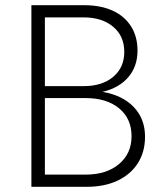

<svg xmlns="http://www.w3.org/2000/svg" viewBox="-20 -720 640 740"><path d="M101 0V-700H304Q368 -700 414 -679Q460 -658 485 -618.5Q510 -579 510 -525Q510 -464 474.5 -422.5Q439 -381 375 -366Q452 -353 495.5 -307.5Q539 -262 539 -193Q539 -135 511.5 -91.5Q484 -48 433.5 -24Q383 0 314 0ZM153 -388H302Q374 -388 416.5 -424Q459 -460 459 -520Q459 -581 416 -617Q373 -653 302 -653H153ZM153 -47H310Q390 -47 438.5 -87.5Q487 -128 487 -195Q487 -263 439 -302.5Q391 -342 310 -342H153Z"/></svg>

Font: Red Hat Mono VF Light
Style: Regular
Weight: 300
Monospace: yes
Designer: Pentagram, MCKL
Foundry: Pentagram, MCKL
Version: Version 1.023